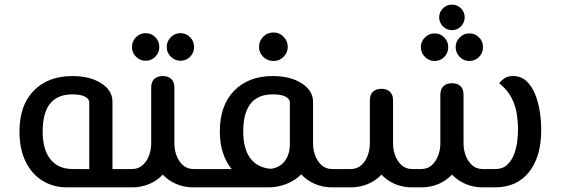

<svg xmlns="http://www.w3.org/2000/svg" viewBox="-20 -808 2419 828"><path d="M294 -79H365V-369Q363 -383 345 -392Q327 -401 292 -401Q164 -401 164 -241Q164 -163 197.5 -121Q231 -79 294 -79ZM269 0Q210 0 163.5 -28.5Q117 -57 90.5 -111Q64 -165 64 -241Q64 -354 125.5 -417Q187 -480 292 -480Q368 -480 416.5 -449Q465 -418 465 -369V-79H517Q529 -79 533 -68.5Q537 -58 537 -40Q537 -22 533 -11Q529 0 517 0Z M517 0Q505 0 501 -11Q497 -22 497 -40Q497 -58 501 -68.5Q505 -79 517 -79H549Q577 -79 595.5 -96Q614 -113 623 -138Q632 -163 632 -189V-430Q632 -455 645.5 -467.5Q659 -480 682 -480Q705 -480 718.5 -467.5Q732 -455 732 -430V-189Q732 -163 741 -138Q750 -113 768.5 -96Q787 -79 815 -79H855Q867 -79 871 -68.5Q875 -58 875 -40Q875 -22 871 -11Q867 0 855 0H815Q774 0 740 -14.5Q706 -29 682 -55Q658 -29 623.5 -14.5Q589 0 549 0ZM758 -546Q734 -546 716.5 -563.5Q699 -581 699 -605Q699 -630 716.5 -647.5Q734 -665 758 -665Q783 -665 800 -647.5Q817 -630 817 -605Q817 -581 800 -563.5Q783 -546 758 -546ZM608 -546Q584 -546 566.5 -563.5Q549 -581 549 -605Q549 -630 566.5 -647.5Q584 -665 608 -665Q633 -665 650 -647.5Q667 -630 667 -605Q667 -581 650 -563.5Q633 -546 608 -546Z M1029 -241Q1029 -166 1059.5 -125.5Q1090 -85 1147 -80Q1185 -84 1207.5 -112.5Q1230 -141 1230 -188V-369Q1228 -383 1210 -392Q1192 -401 1156 -401Q1029 -401 1029 -241ZM855 0Q843 0 839 -11Q835 -22 835 -40Q835 -58 839 -68.5Q843 -79 855 -79H979Q955 -108 941.5 -148.5Q928 -189 928 -241Q928 -354 990 -417Q1052 -480 1156 -480Q1233 -480 1281.5 -448.5Q1330 -417 1330 -369V-189Q1330 -163 1339 -138Q1348 -113 1366.5 -96Q1385 -79 1413 -79H1453Q1464 -79 1468.5 -68.5Q1473 -58 1473 -40Q1473 -22 1468.5 -11Q1464 0 1453 0H1413Q1372 0 1337.5 -15Q1303 -30 1279 -56Q1253 -30 1216 -15Q1179 0 1135 0ZM1160 -545Q1133 -545 1115 -563Q1097 -581 1097 -606Q1097 -631 1115 -649.5Q1133 -668 1160 -668Q1185 -668 1203 -649.5Q1221 -631 1221 -606Q1221 -581 1203 -563Q1185 -545 1160 -545Z M1453 0Q1441 0 1437 -11Q1433 -22 1433 -40Q1433 -58 1437 -68.5Q1441 -79 1453 -79H1492Q1520 -79 1538.5 -96Q1557 -113 1566 -138Q1575 -163 1575 -189V-375Q1575 -400 1588.5 -412.5Q1602 -425 1625 -425Q1648 -425 1661.5 -412.5Q1675 -400 1675 -375V-189Q1675 -163 1684 -138Q1693 -113 1711.5 -96Q1730 -79 1758 -79H1796Q1824 -79 1842.5 -96Q1861 -113 1870 -138Q1879 -163 1879 -189V-399Q1879 -424 1892.5 -436.5Q1906 -449 1929 -449Q1953 -449 1966 -436.5Q1979 -424 1979 -399V-189Q1979 -163 1988 -138Q1997 -113 2015.5 -96Q2034 -79 2062 -79H2115Q2148 -79 2168 -98Q2188 -117 2198 -145.5Q2208 -174 2211 -202.5Q2214 -231 2214 -250Q2214 -282 2208.5 -317.5Q2203 -353 2185.5 -387Q2168 -421 2133 -449Q2139 -458 2153.5 -469Q2168 -480 2193 -480Q2227 -480 2250.5 -458Q2274 -436 2288 -401Q2302 -366 2308 -326Q2314 -286 2314 -248Q2314 -132 2261.5 -66Q2209 0 2115 0H2062Q2022 0 1988 -14.5Q1954 -29 1929 -55Q1905 -29 1871 -14.5Q1837 0 1796 0H1758Q1717 0 1683 -14.5Q1649 -29 1625 -55Q1601 -29 1566.5 -14.5Q1532 0 1492 0ZM1929 -678Q1906 -678 1890 -694.5Q1874 -711 1874 -733Q1874 -756 1890 -772Q1906 -788 1929 -788Q1952 -788 1968 -772Q1984 -756 1984 -733Q1984 -711 1968 -694.5Q1952 -678 1929 -678ZM2004 -545Q1980 -545 1962.5 -562.5Q1945 -580 1945 -605Q1945 -629 1962.5 -646.5Q1980 -664 2004 -664Q2029 -664 2046 -646.5Q2063 -629 2063 -605Q2063 -580 2046 -562.5Q2029 -545 2004 -545ZM1854 -545Q1830 -545 1812.5 -562.5Q1795 -580 1795 -605Q1795 -629 1812.5 -646.5Q1830 -664 1854 -664Q1879 -664 1896 -646.5Q1913 -629 1913 -605Q1913 -580 1896 -562.5Q1879 -545 1854 -545Z"/></svg>

Font: El Messiri Medium
Style: Regular
Weight: 500
Designer: Mohamed Gaber
Foundry: Kief Type Foundry
Version: Version 2.020; ttfautohint (v1.8.3)